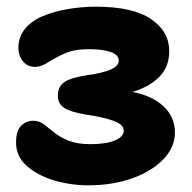

<svg xmlns="http://www.w3.org/2000/svg" viewBox="-20 -544 574 574"><path d="M244 10Q192 10 142.5 -4.5Q93 -19 60.5 -47.5Q28 -76 28 -118Q28 -153 43 -168Q58 -183 80 -183Q97 -183 111 -172.5Q125 -162 142 -148Q159 -134 185 -123.5Q211 -113 250 -113Q296 -113 323 -124Q350 -135 350 -154Q350 -171 321.5 -182Q293 -193 234 -202Q191 -209 172 -221.5Q153 -234 153 -258Q153 -286 173 -299Q193 -312 239 -319Q289 -326 312 -336.5Q335 -347 335 -363Q335 -380 311 -388.5Q287 -397 245 -397Q202 -397 173 -384Q144 -371 123.5 -357.5Q103 -344 85 -344Q62 -344 48.5 -361Q35 -378 35 -400Q35 -434 55 -458Q75 -482 108.5 -496Q142 -510 183.5 -517Q225 -524 267 -524Q377 -524 431.5 -487Q486 -450 486 -391Q486 -345 457 -315Q428 -285 376 -269Q435 -258 469 -226Q503 -194 503 -148Q503 -104 468.5 -68Q434 -32 375.5 -11Q317 10 244 10Z"/></svg>

Font: Shantell Sans Normal
Style: Bold
Weight: 700
Designer: Stephen Nixon, Anya Danilova, Shantell Martin
Foundry: Arrow Type
Version: Version 1.009;[a7da0bfa3]